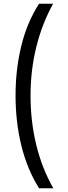

<svg xmlns="http://www.w3.org/2000/svg" viewBox="-20 -852 365 1037"><path d="M191 165Q127 63 95.5 -65Q64 -193 64 -336Q64 -477 95 -604Q126 -731 191 -832H267Q208 -726 176.5 -600Q145 -474 145 -335Q145 -196 176 -69Q207 58 268 165Z"/></svg>

Font: Noto Sans Gurmukhi Condensed
Style: Regular
Weight: 400
Width: 3
Designer: Jelle Bosma - Monotype Design Team
Foundry: Monotype Imaging Inc.
Version: Version 2.004; ttfautohint (v1.8.4.7-5d5b)